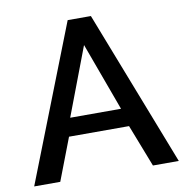

<svg xmlns="http://www.w3.org/2000/svg" viewBox="-80 -786 834 863"><g transform="rotate(-10 337.5 -355.0)"><path d="M285 -710H391L667 0H549L474 -193H200L126 0H7ZM452 -276 338 -587 220 -276Z"/></g></svg>

Font: Raleway-v4020 SemiBold
Style: Regular
Weight: 600
Designer: Matt McInerney, Pablo Impallari, Rodrigo Fuenzalida
Foundry: Matt McInerney, Pablo Impallari, Rodrigo Fuenzalida
Version: Version 4.020;PS 004.020;hotconv 1.0.88;makeotf.lib2.5.64775